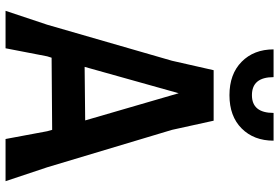

<svg xmlns="http://www.w3.org/2000/svg" viewBox="-177 -829 1006 692"><g transform="rotate(90 326.0 -483.0)"><path d="M633 0H481L453 -150L448 -168L188 -166L183 -150L154 0H19L69 -150L199 -600L233 -750H415L448 -600L583 -150ZM414 -287 316 -624 221 -285ZM158 -966H258Q258 -888 323 -888Q387 -888 387 -966H487Q487 -895 443 -851Q399 -807 323 -807Q247 -807 202.5 -851Q158 -895 158 -966Z"/></g></svg>

Font: Farro Medium
Style: Regular
Weight: 500
Designer: Aceler Chua
Foundry: Grayscale Limited
Version: Version 1.101